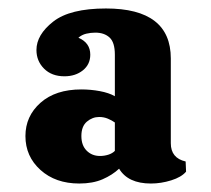

<svg xmlns="http://www.w3.org/2000/svg" viewBox="-20 -820 499 453"><path d="M167 -387Q111 -387 75.5 -419Q40 -451 40 -499Q40 -546 75.5 -577.5Q111 -609 172 -609Q194 -609 215.5 -605Q237 -601 251 -593V-691Q251 -720 238.5 -731.5Q226 -743 205 -743Q194 -743 183.5 -740.5Q173 -738 165 -731Q193 -719 193 -691Q193 -668 175.5 -654Q158 -640 132 -640Q102 -640 84 -658Q66 -676 66 -702Q66 -738 105.5 -769Q145 -800 230 -800Q383 -800 383 -682V-482Q383 -447 418 -439L419 -415Q408 -402 384 -394.5Q360 -387 336 -387Q282 -387 261 -422Q245 -407 222 -397Q199 -387 167 -387ZM216 -452Q226 -452 235.5 -455Q245 -458 251 -464V-531Q244 -536 234.5 -540Q225 -544 214 -544Q198 -544 185 -533Q172 -522 172 -499Q172 -477 184.5 -464.5Q197 -452 216 -452Z"/></svg>

Font: Calistoga
Style: Regular
Weight: 400
Designer: Yvonne Schuttler, Eben Sorkin
Foundry: www.sorkintype.com
Version: Version 1.010; ttfautohint (v1.8.4.7-5d5b)